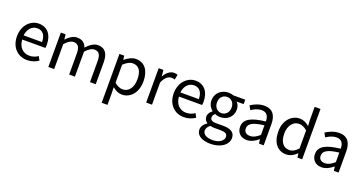

<svg xmlns="http://www.w3.org/2000/svg" viewBox="-44 -1698 5401 2851"><g transform="rotate(20 2656.0 -273.0)"><path d="M312 13C385 13 443 -11 490 -42L458 -103C417 -76 375 -60 322 -60C219 -60 148 -134 142 -250H508C510 -264 512 -282 512 -302C512 -457 434 -557 295 -557C171 -557 52 -448 52 -271C52 -92 167 13 312 13ZM141 -315C152 -423 220 -484 297 -484C382 -484 432 -425 432 -315Z M646 0H738V-394C787 -450 833 -477 874 -477C943 -477 975 -434 975 -332V0H1066V-394C1117 -450 1161 -477 1203 -477C1272 -477 1304 -434 1304 -332V0H1395V-344C1395 -482 1342 -557 1231 -557C1164 -557 1108 -514 1051 -453C1029 -517 985 -557 901 -557C836 -557 780 -516 732 -464H730L721 -543H646Z M1572 229H1664V45L1661 -50C1710 -9 1762 13 1811 13C1935 13 2047 -94 2047 -280C2047 -448 1971 -557 1831 -557C1768 -557 1707 -521 1658 -480H1656L1647 -543H1572ZM1796 -64C1760 -64 1712 -78 1664 -120V-406C1716 -454 1763 -480 1808 -480C1912 -480 1952 -400 1952 -279C1952 -145 1886 -64 1796 -64Z M2192 0H2284V-349C2320 -441 2375 -475 2420 -475C2443 -475 2455 -472 2473 -466L2490 -545C2473 -554 2456 -557 2432 -557C2372 -557 2316 -513 2278 -444H2276L2267 -543H2192Z M2789 13C2862 13 2920 -11 2967 -42L2935 -103C2894 -76 2852 -60 2799 -60C2696 -60 2625 -134 2619 -250H2985C2987 -264 2989 -282 2989 -302C2989 -457 2911 -557 2772 -557C2648 -557 2529 -448 2529 -271C2529 -92 2644 13 2789 13ZM2618 -315C2629 -423 2697 -484 2774 -484C2859 -484 2909 -425 2909 -315Z M3295 250C3463 250 3570 163 3570 62C3570 -28 3506 -67 3381 -67H3274C3201 -67 3179 -92 3179 -126C3179 -156 3194 -174 3214 -191C3238 -179 3268 -172 3294 -172C3406 -172 3493 -245 3493 -361C3493 -408 3475 -448 3449 -473H3560V-543H3371C3352 -551 3325 -557 3294 -557C3185 -557 3091 -482 3091 -363C3091 -298 3126 -245 3162 -217V-213C3133 -193 3102 -157 3102 -112C3102 -69 3123 -40 3151 -23V-18C3100 13 3071 58 3071 105C3071 198 3163 250 3295 250ZM3294 -234C3232 -234 3179 -284 3179 -363C3179 -443 3231 -490 3294 -490C3359 -490 3410 -443 3410 -363C3410 -284 3357 -234 3294 -234ZM3308 187C3209 187 3151 150 3151 92C3151 61 3167 28 3206 0C3230 6 3256 8 3276 8H3370C3442 8 3480 26 3480 77C3480 133 3413 187 3308 187Z M3783 13C3850 13 3911 -22 3963 -65H3966L3974 0H4049V-334C4049 -469 3994 -557 3861 -557C3773 -557 3697 -518 3648 -486L3683 -423C3726 -452 3783 -481 3846 -481C3935 -481 3958 -414 3958 -344C3727 -318 3625 -259 3625 -141C3625 -43 3692 13 3783 13ZM3809 -61C3755 -61 3713 -85 3713 -147C3713 -217 3775 -262 3958 -283V-132C3905 -85 3861 -61 3809 -61Z M4406 13C4471 13 4529 -22 4571 -64H4574L4582 0H4657V-796H4565V-587L4570 -494C4522 -533 4481 -557 4417 -557C4293 -557 4182 -447 4182 -271C4182 -90 4270 13 4406 13ZM4426 -64C4331 -64 4276 -141 4276 -272C4276 -396 4346 -480 4433 -480C4478 -480 4520 -464 4565 -423V-138C4520 -88 4476 -64 4426 -64Z M4966 13C5033 13 5094 -22 5146 -65H5149L5157 0H5232V-334C5232 -469 5177 -557 5044 -557C4956 -557 4880 -518 4831 -486L4866 -423C4909 -452 4966 -481 5029 -481C5118 -481 5141 -414 5141 -344C4910 -318 4808 -259 4808 -141C4808 -43 4875 13 4966 13ZM4992 -61C4938 -61 4896 -85 4896 -147C4896 -217 4958 -262 5141 -283V-132C5088 -85 5044 -61 4992 -61Z"/></g></svg>

Font: Noto Sans CJK SC
Style: Regular
Weight: 400
Designer: Ryoko NISHIZUKA 西塚涼子 (kana, bopomofo & ideographs); Paul D. Hunt (Latin, Greek & Cyrillic); Sandoll Communications 산돌커뮤니
Foundry: Adobe
Version: Version 2.004;hotconv 1.0.118;makeotfexe 2.5.65603